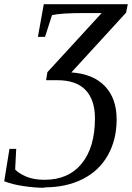

<svg xmlns="http://www.w3.org/2000/svg" viewBox="-66 -674 627 912"><path d="M145 216V218Q100 218 46 210Q-4 203 -46 187L-21 33H11L6 131Q22 149 59 165Q95 180 146 180Q259 180 322 103Q385 26 385 -112Q385 -200 340 -247Q295 -293 207 -293H153L159 -331L417 -612H334Q222 -612 181 -602L148 -499H114L142 -654H541L533 -614L273 -330Q377 -323 433 -264Q488 -206 488 -107Q488 -10 446 64Q404 138 326 177Q248 216 145 216Z"/></svg>

Font: Libra Serif Modern
Style: Italic
Weight: 400
Italic angle: -12°
Designer: Stefan Peev, Context Ltd
Foundry: Stefan Peev, Context Ltd
Version: Version 1.000